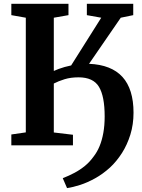

<svg xmlns="http://www.w3.org/2000/svg" viewBox="-20 -763 744 1008"><path d="M332 224.5 309.5 172.5Q341.5 160 370.8 144.5Q400 129 425.8 108Q451.5 87 472.5 57.5Q490 35 502.8 4.2Q515.5 -26.5 522.5 -65.5Q529.5 -104.5 529.5 -151.5Q529.5 -257.5 499.5 -307.2Q469.5 -357 392.5 -357Q351 -357 318.8 -347Q286.5 -337 262.5 -324.5V-67.5L363 -55.5V0H39.5V-57L115.5 -68V-670L39.5 -683.5V-743H339.5V-683.5L262.5 -670V-390.5Q273 -395.5 287.8 -401Q302.5 -406.5 319.2 -411.2Q336 -416 353.5 -419.5L511.5 -670L436 -683.5V-743H679.5V-683.5L614 -670L447.5 -428Q506.5 -425.5 550.2 -408.2Q594 -391 623 -359Q652 -327 666.5 -280Q681 -233 681 -171.5Q681 -110 664.5 -56.5Q648 -3 620 40.8Q592 84.5 557.5 116.5Q519.5 151 479.2 173.2Q439 195.5 401 207.8Q363 220 332 224.5Z"/></svg>

Font: Merriweather 28pt
Style: Bold
Weight: 700
Version: Version 2.100